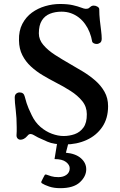

<svg xmlns="http://www.w3.org/2000/svg" viewBox="-20 -728 618 987"><path d="M313.5 14.6Q256.3 14.6 224.1 0.5Q191.9 -13.7 175.3 -21.5Q161.6 -28.8 153.1 -33.9Q144.5 -39.1 136.7 -39.1Q132.8 -39.1 128.7 -36.9Q124.5 -34.7 121.1 -29.8Q111.8 -19 102.8 -14.4Q93.8 -9.8 85.9 -9.8Q76.2 -9.8 70.3 -16.4Q64.5 -22.9 64.9 -33.2Q65.9 -43.9 65.9 -53.2Q65.9 -62.5 65.9 -74.2Q65.9 -122.1 60.8 -163.1Q55.7 -204.1 55.7 -226.1Q55.7 -240.2 63.5 -246.6Q71.3 -252.9 80.6 -252.9Q102.1 -252.9 106.9 -232.4Q109.9 -220.2 116.9 -197.5Q124 -174.8 143.1 -135.7Q160.6 -99.1 188.2 -75.4Q215.8 -51.8 247.1 -40.3Q278.3 -28.8 307.1 -28.8Q336.4 -28.8 363.8 -38.3Q391.1 -47.9 408.9 -72.3Q426.8 -96.7 426.3 -141.1Q426.3 -179.2 402.8 -208.3Q379.4 -237.3 342.5 -260.7Q305.7 -284.2 266.1 -304.2Q232.9 -321.3 199.7 -341.1Q166.5 -360.8 139.2 -386Q111.8 -411.1 95 -444.1Q78.1 -477.1 77.6 -520.5Q76.2 -569.3 94.7 -605Q113.3 -640.6 144 -663.1Q174.8 -685.5 212.6 -696.5Q250.5 -707.5 288.1 -707.5Q328.1 -707.5 354.5 -701.4Q380.9 -695.3 397 -689Q413.1 -682.6 420.9 -682.6Q433.1 -682.6 437.5 -687Q441.9 -691.4 448.7 -695.8Q454.1 -699.2 461.9 -699.2Q472.2 -699.2 481.2 -693.6Q490.2 -688 490.2 -680.7Q490.2 -651.9 493.4 -623.3Q496.6 -594.7 499.8 -570.3Q502.9 -545.9 502.9 -529.3Q502.9 -514.2 494.6 -508.1Q486.3 -502 476.6 -502Q468.8 -502 462.2 -505.4Q455.6 -508.8 454.1 -513.2Q449.7 -539.1 440.4 -562.3Q431.2 -585.4 417.2 -604.7Q403.3 -624 385 -638.2Q366.7 -652.3 344.5 -660.2Q322.3 -668 296.4 -668Q263.7 -668 237.1 -657.5Q210.4 -647 195.1 -622.6Q179.7 -598.1 179.7 -556.6Q179.7 -523.9 203.1 -496.6Q226.6 -469.2 262.9 -445.8Q299.3 -422.4 337.9 -400.4Q370.6 -381.8 405.3 -360.8Q439.9 -339.8 469.5 -314.2Q499 -288.6 517.3 -256.1Q535.6 -223.6 535.6 -182.1Q535.6 -119.1 505.6 -75.2Q475.6 -31.2 425 -8.3Q374.5 14.6 313.5 14.6ZM290 239.3Q256.8 239.3 232.7 231Q208.5 222.7 195.8 214.4Q189.9 210.4 193.4 203.6Q196.8 196.3 201.4 187.5Q206.1 178.7 209 173.3Q211.9 167 219.2 169.9Q228.5 173.3 243.4 178Q258.3 182.6 280.3 182.6Q305.7 182.6 322 170.4Q338.4 158.2 338.4 137.2Q338.4 119.6 319.3 104.7Q300.3 89.8 260.3 89.8L276.4 -8.8H335.9L318.8 57.1Q368.7 61.5 396 85.4Q423.3 109.4 423.3 142.1Q423.3 178.7 390.6 209Q357.9 239.3 290 239.3Z"/></svg>

Font: Gelasio Medium
Style: Regular
Weight: 500
Designer: Eben Sorkin
Foundry: Eben Sorkin
Version: Version 1.008